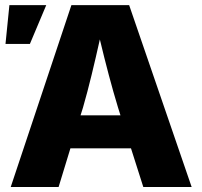

<svg xmlns="http://www.w3.org/2000/svg" viewBox="-20 -748 810 768"><path d="M22.9 0H214.4L261.7 -154.8H503.9L553.2 0H746.6L496.6 -727.5H265.6ZM302.2 -286.6 312 -317.9C335.9 -400.4 357.4 -492.2 379.4 -590.3C402.8 -492.7 426.8 -400.9 452.1 -317.9L461.9 -286.6ZM2 -572.3H99.6L165 -727.5H17.6Z"/></svg>

Font: Inter ExtraBold
Style: Regular
Weight: 800
Designer: Rasmus Andersson
Foundry: rsms
Version: Version 4.001;git-9221beed3